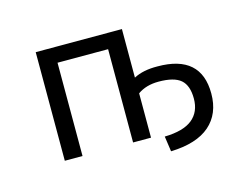

<svg xmlns="http://www.w3.org/2000/svg" viewBox="-87 -667 1173 899"><g transform="rotate(-15 500.0 -218.0)"><path d="M565.4 -524.4V-289.1Q611.3 -313.5 680.7 -312.5Q891.6 -312.5 891.6 -125Q891.6 -26.4 828.1 28.8Q764.6 84 639.6 87.9L628.9 13.7Q719.7 11.7 763.2 -23.4Q806.6 -58.6 806.6 -123Q806.6 -186.5 774.4 -214.4Q742.2 -242.2 667 -242.2Q606.4 -242.2 565.4 -212.9V2H478.5V-450.2H233.4V2H147.5V-524.4Z"/></g></svg>

Font: Gen Shin Gothic Monospace Regular
Style: Regular
Weight: 400
Designer: [Source Han Sans]
Ryoko NISHIZUKA  (kana & ideographs); Paul D. Hunt (Latin, Greek & Cyrillic); Wenlong ZHANG  (bopomofo
Version: Version 1.002.20150607